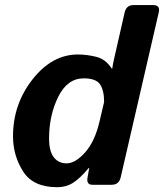

<svg xmlns="http://www.w3.org/2000/svg" viewBox="-20 -741 658 770"><path d="M32.2 -194.8Q32.2 -323.2 110.6 -422.9Q189 -522.5 292.5 -522.5Q327.6 -522.5 365.7 -513.2Q403.8 -503.9 428.2 -465.8H430.2Q432.1 -481 437.5 -504.9L480 -691.4Q486.8 -720.7 516.1 -720.7H594.2Q623.5 -720.7 616.7 -691.4L463.9 -29.3Q457 0 427.7 0H350.6Q325.7 0 331.1 -29.3L337.9 -67.4H335.9Q300.8 -25.4 272.9 -7.8Q245.1 9.8 209.5 9.8Q112.8 9.8 72.5 -53.7Q32.2 -117.2 32.2 -194.8ZM176.8 -185.5Q176.8 -134.8 195.6 -110.4Q214.4 -85.9 247.6 -85.9Q281.7 -85.9 321 -129.4Q360.4 -172.9 379.4 -254.9L397.5 -332Q397.5 -378.9 381.1 -402.8Q364.7 -426.8 315.9 -426.8Q250 -426.8 213.4 -352.5Q176.8 -278.3 176.8 -185.5Z"/></svg>

Font: Istok
Style: Bold Italic
Weight: 700
Italic angle: -13°
Designer: Andrey V. Panov
Foundry: Andrey V. Panov
Version: Version 1.0.3